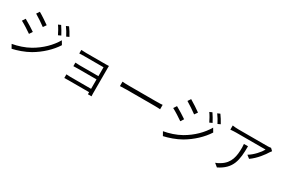

<svg xmlns="http://www.w3.org/2000/svg" viewBox="96 -2006 4789 3275"><g transform="rotate(30 2490.0 -368.5)"><path d="M714 -743 664 -721C696 -677 731 -614 755 -563L807 -587C784 -634 738 -707 714 -743ZM843 -790 793 -768C826 -724 862 -664 888 -613L939 -637C915 -683 869 -756 843 -790ZM287 -756 248 -697C305 -664 414 -591 461 -555L503 -615C461 -646 345 -724 287 -756ZM144 -41 185 32C278 12 415 -34 516 -93C675 -186 813 -316 898 -450L855 -522C774 -382 644 -252 478 -157C378 -100 253 -60 144 -41ZM138 -532 98 -471C157 -441 266 -371 315 -336L355 -398C314 -428 195 -501 138 -532Z M1213 -58V14C1229 14 1263 12 1295 12H1701L1700 53H1771C1770 39 1769 18 1769 2C1769 -85 1769 -461 1769 -496C1769 -515 1769 -534 1770 -544C1757 -543 1734 -542 1711 -542C1630 -542 1374 -542 1323 -542C1299 -542 1242 -544 1225 -546V-476C1242 -477 1299 -479 1323 -479C1374 -479 1668 -479 1701 -479V-304H1332C1298 -304 1264 -306 1246 -308V-238C1265 -239 1298 -240 1332 -240H1701V-54H1294C1260 -54 1229 -56 1213 -58Z M2104 -428V-341C2134 -343 2184 -345 2239 -345C2306 -345 2718 -345 2790 -345C2835 -345 2875 -342 2895 -341V-428C2874 -426 2840 -423 2789 -423C2718 -423 2305 -423 2239 -423C2182 -423 2133 -425 2104 -428Z M3694 -743 3644 -721C3676 -677 3711 -614 3735 -563L3787 -587C3764 -634 3718 -707 3694 -743ZM3823 -790 3773 -768C3806 -724 3842 -664 3868 -613L3919 -637C3895 -683 3849 -756 3823 -790ZM3267 -756 3228 -697C3285 -664 3394 -591 3441 -555L3483 -615C3441 -646 3325 -724 3267 -756ZM3124 -41 3165 32C3258 12 3395 -34 3496 -93C3655 -186 3793 -316 3878 -450L3835 -522C3754 -382 3624 -252 3458 -157C3358 -100 3233 -60 3124 -41ZM3118 -532 3078 -471C3137 -441 3246 -371 3295 -336L3335 -398C3294 -428 3175 -501 3118 -532Z M4907 -676 4863 -718C4849 -715 4817 -712 4799 -712C4738 -712 4264 -712 4218 -712C4182 -712 4141 -716 4106 -721V-639C4144 -642 4182 -645 4218 -645C4263 -645 4725 -645 4797 -645C4763 -580 4666 -468 4572 -414L4632 -367C4748 -447 4843 -577 4882 -643C4889 -653 4900 -667 4907 -676ZM4509 -544H4429C4432 -519 4433 -498 4433 -475C4433 -308 4411 -159 4251 -63C4225 -45 4190 -29 4164 -20L4230 34C4482 -90 4509 -269 4509 -544Z"/></g></svg>

Font: Noto Sans JP DemiLight
Style: Regular
Weight: 350
Designer: Ryoko NISHIZUKA 西塚涼子 (kana, bopomofo & ideographs); Paul D. Hunt (Latin, Greek & Cyrillic); Sandoll Communications 산돌커뮤니
Foundry: Adobe
Version: Version 2.004;hotconv 1.0.118;makeotfexe 2.5.65603